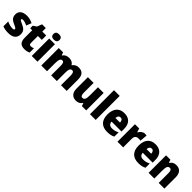

<svg xmlns="http://www.w3.org/2000/svg" viewBox="457 -2532 4297 4297"><g transform="rotate(45 2605.5 -383.0)"><path d="M439 -170C439 -263 393 -306 307 -345C223 -383 208 -390 208 -410C208 -426 223 -434 250 -434C285 -434 339 -417 385 -393L433 -516C370 -547 313 -563 246 -563C117 -563 36 -506 36 -400C36 -314 77 -266 160 -229C247 -191 265 -180 265 -158C265 -138 248 -129 210 -129C165 -129 96 -145 37 -174V-21C96 3 151 10 221 10C371 10 439 -60 439 -170Z M784 -137C753 -137 736 -155 736 -191V-414H860V-553H736V-664H617L572 -548L492 -495V-414H555V-182C555 -39 617 10 726 10C788 10 828 -2 868 -21V-156C838 -145 812 -137 784 -137Z M1046 -776C988 -776 950 -755 950 -691C950 -629 989 -607 1046 -607C1101 -607 1142 -629 1142 -691C1142 -755 1102 -776 1046 -776ZM1136 -553H955V0H1136Z M1883 -563C1818 -563 1767 -535 1736 -487H1728C1701 -533 1655 -563 1580 -563C1505 -563 1452 -532 1426 -485H1419L1395 -553H1257V0H1438V-244C1438 -358 1454 -415 1512 -415C1551 -415 1569 -381 1569 -303V0H1749V-260C1749 -362 1766 -415 1822 -415C1861 -415 1881 -384 1881 -303V0H2061V-360C2061 -500 1999 -563 1883 -563Z M2678 -553H2498V-300C2498 -197 2484 -138 2417 -138C2376 -138 2360 -176 2360 -249V-553H2179V-193C2179 -56 2253 10 2357 10C2422 10 2477 -14 2509 -69H2519L2541 0H2678Z M2979 0V-760H2798V0Z M3329 -563C3174 -563 3077 -467 3077 -273C3077 -81 3181 10 3346 10C3430 10 3486 -3 3538 -31V-166C3480 -136 3431 -123 3369 -123C3296 -123 3260 -161 3258 -225H3571V-310C3571 -476 3479 -563 3329 -563ZM3335 -434C3380 -434 3405 -400 3406 -343H3260C3264 -408 3294 -434 3335 -434Z M3978 -563C3918 -563 3865 -516 3839 -465H3830L3803 -553H3668V0H3848V-274C3848 -364 3903 -385 3957 -385C3986 -385 4003 -383 4016 -379L4032 -557C4017 -560 3996 -563 3978 -563Z M4315 -563C4160 -563 4063 -467 4063 -273C4063 -81 4167 10 4332 10C4416 10 4472 -3 4524 -31V-166C4466 -136 4417 -123 4355 -123C4282 -123 4246 -161 4244 -225H4557V-310C4557 -476 4465 -563 4315 -563ZM4321 -434C4366 -434 4391 -400 4392 -343H4246C4250 -408 4280 -434 4321 -434Z M4974 -563C4903 -563 4853 -534 4822 -482H4814L4791 -553H4653V0H4834V-246C4834 -362 4850 -415 4912 -415C4957 -415 4972 -377 4972 -304V0H5153V-360C5153 -497 5082 -563 4974 -563Z"/></g></svg>

Font: Noto Sans Thai SemCond Blk
Style: Regular
Weight: 900
Width: 4
Designer: Monotype Design Team
Foundry: Monotype Imaging Inc.
Version: Version 2.002